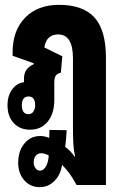

<svg xmlns="http://www.w3.org/2000/svg" viewBox="-20 -545 500 792"><path d="M144 227Q105 227 80 198.5Q55 170 55 127Q55 78 80.5 47Q106 16 146 16Q164 16 183 24Q184 6 184 -9L255 -8Q254 12 252.5 28Q251 44 249 61Q269 75 288 101H290Q284 76 282.5 48Q281 20 281 -22V-304Q281 -403 220 -403Q171 -403 163 -349L237 -313L231 -245Q217 -242 210.5 -233.5Q204 -225 204 -203V-133Q204 -77 177 -43.5Q150 -10 104 -10Q62 -10 36.5 -37.5Q11 -65 11 -111Q11 -150 30 -176Q49 -202 79 -206Q79 -210 79 -215V-222Q79 -241 88 -255.5Q97 -270 119 -280V-284L32 -315V-329Q32 -419 83.5 -472Q135 -525 223 -525Q323 -525 370 -472.5Q417 -420 417 -307V218H296Q277 184 264 167Q251 150 236 135Q230 176 204.5 201.5Q179 227 144 227ZM98 -74Q110 -74 117.5 -84.5Q125 -95 125 -111Q125 -147 98 -147Q70 -147 70 -111Q70 -74 98 -74ZM119 124Q119 139 126.5 149Q134 159 145 159Q160 159 170 140.5Q180 122 181 96Q163 87 149 87Q136 87 127.5 97.5Q119 108 119 124Z"/></svg>

Font: Noto Sans Thai Looped UI Condensed ExtraBold
Style: Regular
Weight: 800
Width: 3
Designer: Cadson Demak Team
Foundry: Cadson Demak Co., Ltd.
Version: Version 1.000